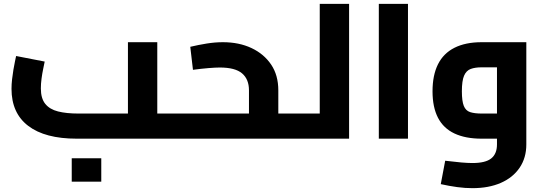

<svg xmlns="http://www.w3.org/2000/svg" viewBox="-20 -723 2831 1001"><path d="M800 0V-131H905V0ZM380 0Q215 0 127.5 -66.5Q40 -133 40 -260Q40 -284 43 -310Q46 -336 50 -360Q54 -384 58 -402.5Q62 -421 64 -431L213 -402Q210 -387 205 -363Q200 -339 196.5 -312.5Q193 -286 193 -262Q193 -210 216 -181.5Q239 -153 282.5 -142Q326 -131 389 -131H647V-503H800V0ZM905 0V-131Q916 -131 920.5 -113.5Q925 -96 925 -66Q925 -36 920.5 -18Q916 0 905 0ZM354 224V102H508V224Z M1431 0V-131H1536V0ZM905 0V-131H1331L1278 -90V-252Q1278 -310 1242 -340.5Q1206 -371 1126 -371Q1104 -371 1067 -368Q1030 -365 986 -359L972 -479Q1014 -489 1057.5 -496Q1101 -503 1142 -503Q1226 -503 1291 -472.5Q1356 -442 1393.5 -386.5Q1431 -331 1431 -252V0ZM905 0Q894 0 889.5 -18Q885 -36 885 -66Q885 -96 889.5 -113.5Q894 -131 905 -131ZM1536 0V-131Q1547 -131 1551.5 -113.5Q1556 -96 1556 -66Q1556 -36 1551.5 -18Q1547 0 1536 0Z M1647 0V-703H1800V0ZM1536 0V-131H1647V0ZM1536 0Q1525 0 1520.5 -18Q1516 -36 1516 -66Q1516 -96 1520.5 -113.5Q1525 -131 1536 -131Z M1955 0V-703H2107V0Z M2443 258Q2405 258 2364 252.5Q2323 247 2278 237L2301 115Q2350 121 2384.5 124Q2419 127 2443 127Q2511 127 2541 103Q2571 79 2571 30V-394L2602 -372H2491Q2457 -372 2434 -363.5Q2411 -355 2399.5 -328.5Q2388 -302 2388 -247Q2388 -196 2398 -171Q2408 -146 2431 -138.5Q2454 -131 2491 -131H2571V0H2491Q2407 0 2349.5 -27Q2292 -54 2263.5 -109Q2235 -164 2235 -247Q2235 -331 2263.5 -388Q2292 -445 2349.5 -474Q2407 -503 2491 -503H2724V30Q2724 100 2689 151.5Q2654 203 2591 230.5Q2528 258 2443 258Z"/></svg>

Font: Cairo ExtraBold
Style: Regular
Weight: 800
Designer: Mohamed Gaber, Accademia di Belle Arti di Urbino
Foundry: Kief Type Foundry, Accademia di Belle Arti di Urbino
Version: Version 3.117